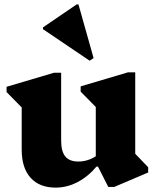

<svg xmlns="http://www.w3.org/2000/svg" viewBox="-20 -840 706 876"><path d="M234 16Q160 16 119.5 -29Q79 -74 79 -157V-403L122 -306L10 -420V-444L226 -508H259V-199Q259 -149 278 -126Q297 -103 338 -103Q364 -103 388.5 -112.5Q413 -122 432 -138V-82H422Q383 -35 334.5 -9.5Q286 16 234 16ZM474 13 427 -80H417V-405L460 -308L348 -422V-446L564 -510H597V-105L554 -183L656 -77V-53L501 13ZM389 -563 176 -707V-715L330 -820H338L407 -575Z"/></svg>

Font: Platypi Light ExtraBold
Style: Regular
Weight: 800
Version: Version 1.200